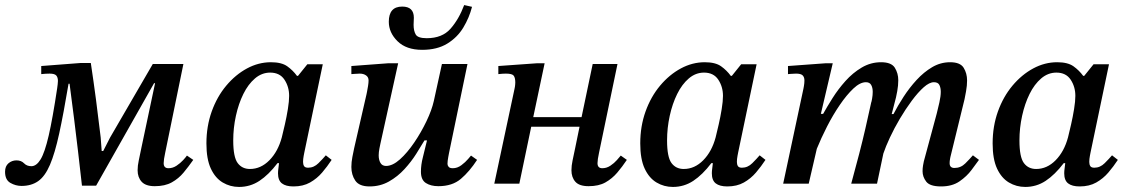

<svg xmlns="http://www.w3.org/2000/svg" viewBox="-37 -726 4463 759"><path d="M48 9Q25 9 4 -3Q-17 -15 -17 -47Q-17 -69 -3.5 -80.5Q10 -92 28 -92Q47 -92 58 -80.5Q69 -69 87 -69Q107 -69 123.5 -96Q140 -123 155.5 -190Q171 -257 189 -377Q190 -385 191 -392.5Q192 -400 192 -406Q192 -420 185.5 -427.5Q179 -435 159 -435Q152 -435 143 -434.5Q134 -434 126 -433V-465L282 -477H322Q333 -404 342.5 -332Q352 -260 361 -183L365 -129H371L398 -182L567 -473H688L616 -122Q613 -109 611.5 -98Q610 -87 610 -81Q610 -61 629 -61Q646 -61 661 -71Q676 -81 687 -93Q698 -105 702 -111L727 -94Q708 -67 688.5 -43.5Q669 -20 642 -5Q615 10 575 10Q539 10 523 -7.5Q507 -25 507 -53Q507 -71 511.5 -91.5Q516 -112 522 -142L576 -397H572L343 8H287Q279 -64 271.5 -127.5Q264 -191 256 -255.5Q248 -320 238 -395H234Q214 -276 197 -198Q180 -120 160.5 -74.5Q141 -29 114 -10Q87 9 48 9Z M908 13Q873 13 843.5 -4.5Q814 -22 796.5 -59.5Q779 -97 779 -159Q779 -227 800 -285.5Q821 -344 857.5 -387.5Q894 -431 939.5 -455.5Q985 -480 1034 -480Q1076 -480 1098.5 -464Q1121 -448 1137 -426H1141L1178 -472H1239L1166 -123Q1166 -123 1163.5 -110Q1161 -97 1161 -86Q1161 -76 1165 -69.5Q1169 -63 1181 -63Q1204 -63 1222 -81Q1240 -99 1251 -112L1274 -94Q1257 -68 1236.5 -44Q1216 -20 1188.5 -4.5Q1161 11 1123 11Q1093 11 1077.5 -1Q1062 -13 1062 -41Q1062 -50 1063.5 -60Q1065 -70 1066 -81H1060Q1025 -35 988.5 -11Q952 13 908 13ZM951 -58Q994 -58 1028 -92.5Q1062 -127 1077 -183Q1082 -203 1089 -233.5Q1096 -264 1101 -295Q1106 -326 1106 -347Q1106 -383 1087.5 -411Q1069 -439 1031 -439Q998 -439 971 -416Q944 -393 925 -354.5Q906 -316 895.5 -268Q885 -220 885 -171Q885 -105 902.5 -81.5Q920 -58 951 -58Z M1424 11Q1383 11 1367.5 -12Q1352 -35 1352 -66Q1352 -85 1356 -105.5Q1360 -126 1363 -140L1412 -354Q1412 -354 1414 -364Q1416 -374 1418 -386.5Q1420 -399 1420 -408Q1420 -421 1410 -428Q1400 -435 1385 -435Q1374 -435 1365.5 -434Q1357 -433 1352 -433V-465L1499 -476H1537L1467 -159Q1466 -155 1463 -139.5Q1460 -124 1460 -112Q1460 -94 1467 -82Q1474 -70 1489 -70Q1515 -70 1544 -96Q1573 -122 1600.5 -162.5Q1628 -203 1649 -247Q1670 -291 1678 -327L1710 -473H1811L1738 -121Q1738 -121 1735 -105Q1732 -89 1732 -78Q1732 -72 1736.5 -66.5Q1741 -61 1753 -61Q1771 -61 1787 -73Q1803 -85 1813.5 -97.5Q1824 -110 1825 -111L1849 -94Q1819 -48 1785 -19Q1751 10 1696 10Q1666 10 1646.5 -2.5Q1627 -15 1627 -47Q1627 -75 1634.5 -103.5Q1642 -132 1651 -171H1641Q1628 -149 1608.5 -118Q1589 -87 1562 -57.5Q1535 -28 1500.5 -8.5Q1466 11 1424 11ZM1632 -529Q1569 -529 1534.5 -563Q1500 -597 1500 -640Q1500 -700 1553 -700Q1599 -700 1599 -656Q1599 -649 1598.5 -642Q1598 -635 1598 -628Q1598 -604 1606.5 -589.5Q1615 -575 1650 -575Q1711 -575 1744 -612.5Q1777 -650 1798 -706L1829 -699Q1818 -656 1794.5 -617Q1771 -578 1731 -553.5Q1691 -529 1632 -529Z M2290 10Q2253 10 2237.5 -7.5Q2222 -25 2222 -53Q2222 -71 2226.5 -92Q2231 -113 2237 -142L2254 -225H2063L2016 0H1917L1997 -375Q1999 -384 1999.5 -391Q2000 -398 2000 -400Q2000 -418 1994 -426.5Q1988 -435 1963 -435Q1956 -435 1949 -434.5Q1942 -434 1933 -433V-465L2087 -476H2116L2071 -263H2262L2306 -473H2404L2331 -122Q2328 -109 2326.5 -98Q2325 -87 2325 -81Q2325 -61 2344 -61Q2361 -61 2376 -71Q2391 -81 2401.5 -93Q2412 -105 2417 -111L2441 -94Q2423 -67 2403 -43.5Q2383 -20 2356.5 -5Q2330 10 2290 10Z M2623 13Q2588 13 2558.5 -4.5Q2529 -22 2511.5 -59.5Q2494 -97 2494 -159Q2494 -227 2515 -285.5Q2536 -344 2572.5 -387.5Q2609 -431 2654.5 -455.5Q2700 -480 2749 -480Q2791 -480 2813.5 -464Q2836 -448 2852 -426H2856L2893 -472H2954L2881 -123Q2881 -123 2878.5 -110Q2876 -97 2876 -86Q2876 -76 2880 -69.5Q2884 -63 2896 -63Q2919 -63 2937 -81Q2955 -99 2966 -112L2989 -94Q2972 -68 2951.5 -44Q2931 -20 2903.5 -4.5Q2876 11 2838 11Q2808 11 2792.5 -1Q2777 -13 2777 -41Q2777 -50 2778.5 -60Q2780 -70 2781 -81H2775Q2740 -35 2703.5 -11Q2667 13 2623 13ZM2666 -58Q2709 -58 2743 -92.5Q2777 -127 2792 -183Q2797 -203 2804 -233.5Q2811 -264 2816 -295Q2821 -326 2821 -347Q2821 -383 2802.5 -411Q2784 -439 2746 -439Q2713 -439 2686 -416Q2659 -393 2640 -354.5Q2621 -316 2610.5 -268Q2600 -220 2600 -171Q2600 -105 2617.5 -81.5Q2635 -58 2666 -58Z M3683 11Q3639 11 3624.5 -8Q3610 -27 3610 -49Q3610 -61 3612 -72.5Q3614 -84 3615 -88L3666 -277Q3671 -296 3676.5 -321Q3682 -346 3682 -363Q3682 -379 3676.5 -390Q3671 -401 3655 -401Q3637 -401 3614.5 -381Q3592 -361 3567.5 -328Q3543 -295 3520.5 -257Q3498 -219 3481 -182.5Q3464 -146 3455 -119L3430 0H3328Q3346 -66 3359.5 -118Q3373 -170 3384 -218Q3395 -266 3407 -321Q3408 -322 3410.5 -336Q3413 -350 3413 -363Q3413 -379 3407 -390Q3401 -401 3386 -401Q3363 -401 3336.5 -376Q3310 -351 3283 -311.5Q3256 -272 3232.5 -226Q3209 -180 3192 -138L3160 0H3059L3139 -375Q3139 -375 3141 -386Q3143 -397 3143 -408Q3143 -421 3136 -428Q3129 -435 3110 -435Q3101 -435 3089.5 -434Q3078 -433 3078 -433V-465L3228 -476H3255L3208 -276H3217Q3232 -303 3254 -338Q3276 -373 3305 -405.5Q3334 -438 3369.5 -459Q3405 -480 3446 -480Q3487 -480 3500.5 -458Q3514 -436 3514 -409Q3514 -388 3510 -366Q3506 -344 3505 -341L3488 -275H3495Q3512 -308 3535 -343.5Q3558 -379 3586.5 -410Q3615 -441 3648 -460.5Q3681 -480 3719 -480Q3759 -480 3772.5 -458Q3786 -436 3786 -408Q3786 -388 3782 -365.5Q3778 -343 3776 -334L3720 -105Q3720 -105 3718.5 -97Q3717 -89 3717 -81Q3717 -62 3736 -62Q3761 -62 3779 -80Q3797 -98 3809 -112L3833 -94Q3822 -79 3803.5 -54Q3785 -29 3756 -9Q3727 11 3683 11Z M4016 13Q3981 13 3951.5 -4.5Q3922 -22 3904.5 -59.5Q3887 -97 3887 -159Q3887 -227 3908 -285.5Q3929 -344 3965.5 -387.5Q4002 -431 4047.5 -455.5Q4093 -480 4142 -480Q4184 -480 4206.5 -464Q4229 -448 4245 -426H4249L4286 -472H4347L4274 -123Q4274 -123 4271.5 -110Q4269 -97 4269 -86Q4269 -76 4273 -69.5Q4277 -63 4289 -63Q4312 -63 4330 -81Q4348 -99 4359 -112L4382 -94Q4365 -68 4344.5 -44Q4324 -20 4296.5 -4.5Q4269 11 4231 11Q4201 11 4185.5 -1Q4170 -13 4170 -41Q4170 -50 4171.5 -60Q4173 -70 4174 -81H4168Q4133 -35 4096.5 -11Q4060 13 4016 13ZM4059 -58Q4102 -58 4136 -92.5Q4170 -127 4185 -183Q4190 -203 4197 -233.5Q4204 -264 4209 -295Q4214 -326 4214 -347Q4214 -383 4195.5 -411Q4177 -439 4139 -439Q4106 -439 4079 -416Q4052 -393 4033 -354.5Q4014 -316 4003.5 -268Q3993 -220 3993 -171Q3993 -105 4010.5 -81.5Q4028 -58 4059 -58Z"/></svg>

Font: STIX Two Text Medium
Style: Italic
Weight: 500
Italic angle: -12°
Designer: Ross Mills, John Hudson & Paul Hanslow, Tiro Typeworks Ltd; with prior portions MicroPress Inc. and Coen Hoffman, Elsevi
Foundry: Tiro Typeworks Ltd
Version: Version 2.13 b171